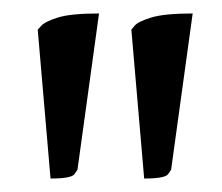

<svg xmlns="http://www.w3.org/2000/svg" viewBox="-20 -703 330 285"><path d="M127 -683 95 -451Q95 -451 90.5 -444.5Q86 -438 55 -438L36 -659Q36 -659 41.5 -665Q47 -671 66 -677Q85 -683 127 -683ZM266 -683 234 -451Q234 -451 229.5 -444.5Q225 -438 194 -438L175 -659Q175 -659 180 -665Q185 -671 204.5 -677Q224 -683 266 -683Z"/></svg>

Font: Average
Style: Regular
Weight: 400
Designer: Eduardo Tunni
Foundry: Eduardo Rodriguez Tunni
Version: Version 1.003; ttfautohint (v1.8.4.7-5d5b)